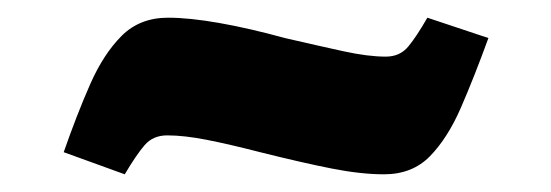

<svg xmlns="http://www.w3.org/2000/svg" viewBox="-20 -416 623 217"><path d="M121 -219 52 -244Q67 -287 82 -321Q97 -355 117.5 -375.5Q138 -396 170 -396Q194 -396 228 -390Q262 -384 302 -373Q341 -364 368.5 -358Q396 -352 416 -352Q432 -352 441.5 -363.5Q451 -375 463 -396L532 -373Q516 -329 501 -294.5Q486 -260 466 -239.5Q446 -219 414 -219Q388 -219 355 -225.5Q322 -232 274 -244Q239 -253 213.5 -258Q188 -263 169 -263Q153 -263 143.5 -252Q134 -241 121 -219Z"/></svg>

Font: Literata 18pt ExtraBold
Style: Regular
Weight: 800
Designer: Latin by Veronika Burian and Jose Scaglione. Greek by Irene Vlachou. Cyrillic by Vera Evstafieva.
Foundry: TypeTogether
Version: Version 3.103;gftools[0.9.29]